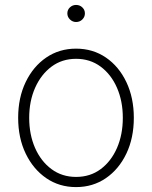

<svg xmlns="http://www.w3.org/2000/svg" viewBox="-20 -743 613 774"><path d="M286.6 11.2Q218.8 11.2 166.3 -24.9Q113.8 -61 83.5 -124Q53.2 -187 53.2 -268.1Q53.2 -349.1 83.5 -412.1Q113.8 -475.1 166.3 -511Q218.8 -546.9 286.6 -546.9Q354.5 -546.9 407 -511Q459.5 -475.1 489.5 -411.9Q519.5 -348.6 519.5 -268.1Q519.5 -187 489.5 -124Q459.5 -61 407 -24.9Q354.5 11.2 286.6 11.2ZM286.6 -29.8Q343.8 -29.8 386 -61.3Q428.2 -92.8 451.7 -146.7Q475.1 -200.7 475.1 -268.1Q475.1 -335 451.7 -388.9Q428.2 -442.9 385.7 -474.4Q343.3 -505.9 286.6 -505.9Q230 -505.9 187.7 -474.4Q145.5 -442.9 121.6 -389.2Q97.7 -335.4 97.7 -268.1Q97.7 -200.7 121.3 -146.7Q145 -92.8 187.5 -61.3Q230 -29.8 286.6 -29.8ZM286.6 -654.3Q272.5 -654.3 262 -664.6Q251.5 -674.8 251.5 -689Q251.5 -703.6 262 -713.4Q272.5 -723.1 286.6 -723.1Q301.8 -723.1 312 -713.1Q322.3 -703.1 322.3 -689Q322.3 -674.8 312 -664.6Q301.8 -654.3 286.6 -654.3Z"/></svg>

Font: Inter 18pt ExtraLight
Style: Regular
Weight: 250
Designer: Rasmus Andersson
Foundry: rsms
Version: Version 4.001;git-66647c0bb